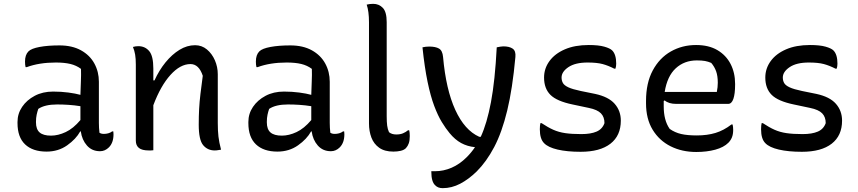

<svg xmlns="http://www.w3.org/2000/svg" viewBox="-20 -778 4460 998"><path d="M494 -353V-139Q494 -114 497 -88Q506 -82 520 -82Q531 -82 542.5 -85Q554 -88 563 -95H569Q569 -91 569.5 -88Q570 -85 570 -80Q570 -36 546 -12Q526 8 500 8Q458 8 432 -21.5Q406 -51 400 -95H397Q375 -55 329 -22.5Q283 10 222 10Q150 10 110.5 -27.5Q71 -65 71 -138V-144Q71 -187 95 -222.5Q119 -258 160.5 -280Q202 -302 256 -302Q298 -302 335.5 -297Q373 -292 398 -285Q399 -325 400.5 -356.5Q402 -388 401 -420Q377 -438 346 -445.5Q315 -453 270 -453Q184 -453 119 -429H113Q110 -441 110 -458Q110 -493 128 -511Q143 -526 186 -534Q229 -542 289 -542Q355 -542 401 -516.5Q447 -491 470.5 -448Q494 -405 494 -353ZM167 -142Q167 -106 186 -89.5Q205 -73 245 -73Q282 -73 321.5 -91.5Q361 -110 398 -154V-226Q367 -231 336.5 -233Q306 -235 277 -235Q213 -235 179 -212Q174 -198 170.5 -181.5Q167 -165 167 -145Z M777 3Q770 4 764.5 4Q759 4 753 4Q718 4 702 -9Q686 -22 686 -47V-442Q686 -473 682.5 -494Q679 -515 671 -534Q678 -536 685 -537Q692 -538 699 -538Q734 -538 755.5 -512.5Q777 -487 777 -422V-360H783Q807 -413 840.5 -454Q874 -495 913 -519Q952 -543 994 -543Q1029 -543 1055.5 -521Q1082 -499 1097 -464.5Q1112 -430 1112 -392V-139Q1112 -98 1115.5 -68Q1119 -38 1129 0Q1121 1 1113 2.5Q1105 4 1096 4Q1059 4 1036 -23.5Q1013 -51 1013 -130Q1013 -173 1015 -211Q1017 -249 1022 -290.5Q1027 -332 1034 -384Q1014 -445 970 -445Q917 -445 866 -388.5Q815 -332 777 -231Z M1694 -353V-139Q1694 -114 1697 -88Q1706 -82 1720 -82Q1731 -82 1742.5 -85Q1754 -88 1763 -95H1769Q1769 -91 1769.5 -88Q1770 -85 1770 -80Q1770 -36 1746 -12Q1726 8 1700 8Q1658 8 1632 -21.5Q1606 -51 1600 -95H1597Q1575 -55 1529 -22.5Q1483 10 1422 10Q1350 10 1310.5 -27.5Q1271 -65 1271 -138V-144Q1271 -187 1295 -222.5Q1319 -258 1360.5 -280Q1402 -302 1456 -302Q1498 -302 1535.5 -297Q1573 -292 1598 -285Q1599 -325 1600.5 -356.5Q1602 -388 1601 -420Q1577 -438 1546 -445.5Q1515 -453 1470 -453Q1384 -453 1319 -429H1313Q1310 -441 1310 -458Q1310 -493 1328 -511Q1343 -526 1386 -534Q1429 -542 1489 -542Q1555 -542 1601 -516.5Q1647 -491 1670.5 -448Q1694 -405 1694 -353ZM1367 -142Q1367 -106 1386 -89.5Q1405 -73 1445 -73Q1482 -73 1521.5 -91.5Q1561 -110 1598 -154V-226Q1567 -231 1536.5 -233Q1506 -235 1477 -235Q1413 -235 1379 -212Q1374 -198 1370.5 -181.5Q1367 -165 1367 -145Z M1898 -662Q1898 -719 1886 -754Q1893 -756 1902 -757Q1911 -758 1920 -758Q1950 -758 1970 -737Q1990 -716 1990 -663V-174Q1990 -144 1992.5 -125Q1995 -106 2002 -91Q2016 -79 2040 -79Q2060 -79 2074.5 -85Q2089 -91 2101 -101H2107Q2110 -89 2110 -71Q2110 -48 2105 -33.5Q2100 -19 2090 -8Q2080 2 2062.5 6Q2045 10 2025 10Q1979 10 1951 -10Q1923 -30 1910.5 -63Q1898 -96 1898 -136Z M2211 -536Q2244 -536 2262 -525.5Q2280 -515 2283 -482Q2298 -313 2346.5 -207Q2395 -101 2471 -67H2479Q2511 -136 2532 -247Q2553 -358 2562 -532Q2573 -534 2581 -535.5Q2589 -537 2596 -537Q2628 -537 2645 -525Q2662 -513 2659 -482Q2644 -317 2616.5 -203.5Q2589 -90 2549 -14Q2509 62 2458 113Q2416 154 2372 177Q2328 200 2281 200Q2256 200 2242 185Q2222 167 2222 115V112H2241Q2285 112 2327 94Q2369 76 2406 39Q2430 15 2449 -13Q2409 -17 2377 -34.5Q2345 -52 2317 -86Q2297 -110 2276.5 -143.5Q2256 -177 2237 -227.5Q2218 -278 2202.5 -352.5Q2187 -427 2176 -532Q2193 -536 2211 -536Z M3002 -81Q3051 -81 3081 -94Q3111 -107 3122 -138Q3122 -170 3103.5 -189Q3085 -208 3041 -217L2956 -235Q2874 -252 2841 -285Q2808 -318 2808 -375Q2808 -422 2836 -460.5Q2864 -499 2916 -521.5Q2968 -544 3040 -544Q3091 -544 3121 -535.5Q3151 -527 3162 -516Q3183 -495 3183 -447Q3183 -440 3182 -433.5Q3181 -427 3179 -421H3173Q3142 -437 3112.5 -445Q3083 -453 3034 -453Q2970 -453 2934.5 -429Q2899 -405 2899 -375Q2899 -359 2906 -346.5Q2913 -334 2934.5 -324Q2956 -314 2999 -305L3073 -290Q3143 -275 3175 -238.5Q3207 -202 3207 -151Q3207 -73 3153 -31Q3099 11 2998 11Q2928 11 2878.5 -0.5Q2829 -12 2808 -34Q2786 -56 2786 -106Q2786 -126 2789 -138H2795Q2828 -116 2856 -103.5Q2884 -91 2918 -86Q2952 -81 3002 -81Z M3598 -544Q3664 -544 3709 -517.5Q3754 -491 3777.5 -445.5Q3801 -400 3801 -342V-338Q3801 -290 3792 -264Q3783 -238 3765 -238H3495Q3456 -238 3435 -256L3430 -253Q3430 -245 3430 -236V-225Q3430 -189 3437.5 -160Q3445 -131 3461 -108Q3488 -89 3520.5 -81.5Q3553 -74 3602 -74Q3656 -74 3699 -87Q3742 -100 3782 -131H3788Q3791 -119 3791 -103Q3791 -80 3784.5 -64Q3778 -48 3766 -36Q3742 -12 3698 0Q3654 12 3599 12Q3525 12 3466 -17.5Q3407 -47 3372.5 -103.5Q3338 -160 3338 -241V-253Q3338 -347 3373 -412Q3408 -477 3467 -510.5Q3526 -544 3598 -544ZM3602 -464Q3537 -464 3492.5 -423Q3448 -382 3435 -300H3706Q3711 -325 3711 -348Q3711 -383 3702.5 -407Q3694 -431 3677 -451Q3661 -458 3644.5 -461Q3628 -464 3602 -464Z M4152 -81Q4201 -81 4231 -94Q4261 -107 4272 -138Q4272 -170 4253.5 -189Q4235 -208 4191 -217L4106 -235Q4024 -252 3991 -285Q3958 -318 3958 -375Q3958 -422 3986 -460.5Q4014 -499 4066 -521.5Q4118 -544 4190 -544Q4241 -544 4271 -535.5Q4301 -527 4312 -516Q4333 -495 4333 -447Q4333 -440 4332 -433.5Q4331 -427 4329 -421H4323Q4292 -437 4262.5 -445Q4233 -453 4184 -453Q4120 -453 4084.5 -429Q4049 -405 4049 -375Q4049 -359 4056 -346.5Q4063 -334 4084.5 -324Q4106 -314 4149 -305L4223 -290Q4293 -275 4325 -238.5Q4357 -202 4357 -151Q4357 -73 4303 -31Q4249 11 4148 11Q4078 11 4028.5 -0.5Q3979 -12 3958 -34Q3936 -56 3936 -106Q3936 -126 3939 -138H3945Q3978 -116 4006 -103.5Q4034 -91 4068 -86Q4102 -81 4152 -81Z"/></svg>

Font: Recursive Sn Csl St
Style: Regular
Weight: 400
Version: Version 1.079;hotconv 1.0.112;makeotfexe 2.5.65598; ttfautoh